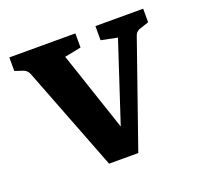

<svg xmlns="http://www.w3.org/2000/svg" viewBox="-85 -513 634 612"><g transform="rotate(-20 232.5 -207.5)"><path d="M351 -362 296 -373V-421H458V-375L431 -366Q415 -362 410 -349L286 6H230ZM264 6H187L50 -348Q44 -362 31 -366L4 -375V-421H228V-373L172 -362L280 -40Z"/></g></svg>

Font: Rasa SemiBold
Style: Regular
Weight: 600
Designer: Anna Giedrys (Yrsa+Rasa design), David Brezina (Yrsa art-direction, Rasa art-direction, design)
Foundry: Rosetta Type Foundry
Version: Version 2.004